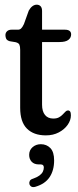

<svg xmlns="http://www.w3.org/2000/svg" viewBox="-20 -559 329 807"><path d="M45.9 -381.6 21.1 -385.7Q9.4 -389.1 6.1 -396Q2.8 -402.9 2.8 -411.3Q2.8 -421.2 9.7 -427.7Q16.6 -434.2 28.3 -434.2H55.4Q63.1 -434.2 68.5 -439.1Q74 -443.9 80.5 -457.6L100.9 -514.4Q107.9 -526.8 116.5 -533.1Q125 -539.3 134.5 -539.3Q144.3 -539.3 150.6 -532.8Q156.8 -526.2 156.8 -512.7V-119.1Q156.8 -90.7 169.2 -75.7Q181.5 -60.7 203.9 -60.7Q218.5 -60.7 227.9 -65.8Q237.2 -70.9 243.6 -77.8Q250 -84.6 255.1 -89.7Q260.2 -94.8 265.5 -94.8Q271.5 -94.8 274.8 -90.1Q278 -85.3 278 -74.4Q278 -53.7 264.4 -34.3Q250.7 -14.9 227.1 -2.5Q203.4 10 172.8 10Q121.6 10 93.2 -18.4Q64.8 -46.7 64.8 -105.8V-349.6Q64.8 -363.7 61.6 -371Q58.4 -378.4 45.9 -381.6ZM113.7 -382.3V-434.2H252.7Q265.9 -434.2 272.5 -429.1Q279 -424 279 -414.5Q279 -400.3 267.3 -391.3Q255.6 -382.3 229.9 -382.3ZM143.6 132.1Q123.9 132.1 113.2 120.9Q102.6 109.6 102.6 92Q102.6 72.1 116.9 59.6Q131.2 47.1 151.8 47.1Q175.6 47.1 191.6 63.3Q207.5 79.6 207.5 115.3Q207.5 157 188.5 185.5Q169.5 214 129 226Q118.8 228.9 112.4 225.7Q106.1 222.4 103.6 214.7Q102 207.4 105.4 201.1Q108.9 194.7 118.7 192.1Q135.4 186.2 145.5 178.9Q155.5 171.6 159.9 162.9Q164.2 154.1 164.2 145Q164.2 132.1 151.4 132.1Z"/></svg>

Font: Fraunces 144pt S100 Black
Style: Regular
Weight: 900
Version: Version 1.000